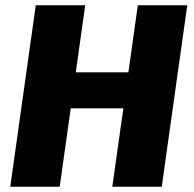

<svg xmlns="http://www.w3.org/2000/svg" viewBox="-20 -710 736 730"><path d="M304 -690 207 0H19L116 -690ZM479 -435 460 -298H242L260 -435ZM692 -690 595 0H407L504 -690Z"/></svg>

Font: Exo 2 ExtraBold
Style: Italic
Weight: 800
Italic angle: -8°
Designer: Natanael Gama
Foundry: Natanael Gama
Version: Version 2.010